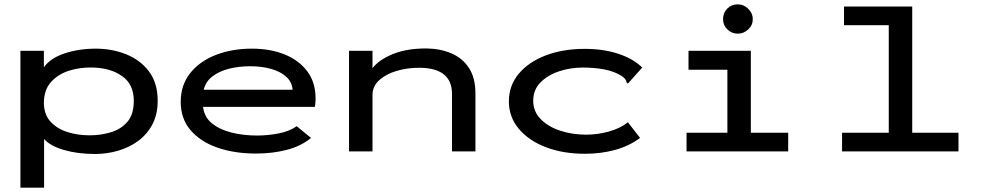

<svg xmlns="http://www.w3.org/2000/svg" viewBox="-20 -697 4540 884"><path d="M74 167V-463H182V-387Q211 -429 277 -451Q343 -473 421 -473Q496 -473 561 -447Q626 -421 666 -368Q706 -315 706 -233Q706 -170 681.5 -124Q657 -78 616 -48Q575 -18 523.5 -3Q472 12 418 12Q338 12 274.5 -6.5Q211 -25 183 -57V167ZM393 -74Q444 -74 490.5 -88Q537 -102 566.5 -136Q596 -170 596 -233Q596 -308 543 -346Q490 -384 408 -386Q351 -388 299.5 -372Q248 -356 215 -319.5Q182 -283 182 -222Q183 -169 213 -136.5Q243 -104 290.5 -89Q338 -74 393 -74Z M1159 10Q1059 10 980.5 -17.5Q902 -45 857 -98Q812 -151 812 -228Q812 -305 855.5 -360Q899 -415 973.5 -444Q1048 -473 1140 -473Q1224 -473 1290 -446.5Q1356 -420 1394.5 -369Q1433 -318 1433 -243Q1433 -234 1432 -224Q1431 -214 1430 -205H915Q920 -158 956 -129Q992 -100 1046.5 -86.5Q1101 -73 1163 -73Q1215 -73 1264.5 -83Q1314 -93 1346 -116L1412 -62Q1368 -25 1302 -7.5Q1236 10 1159 10ZM918 -284H1327Q1325 -319 1298 -343.5Q1271 -368 1227.5 -380Q1184 -392 1132 -392Q1081 -392 1036 -381Q991 -370 959 -346Q927 -322 918 -284Z M1587 0V-463H1695V-383Q1725 -422 1788.5 -448Q1852 -474 1943 -474Q2008 -473 2059 -451Q2110 -429 2139.5 -383.5Q2169 -338 2169 -267V0H2061V-265Q2061 -385 1909 -385Q1855 -385 1806 -370.5Q1757 -356 1726 -328Q1695 -300 1695 -259V0Z M2673 11Q2573 11 2494 -19Q2415 -49 2369 -103.5Q2323 -158 2323 -230Q2323 -303 2368.5 -357.5Q2414 -412 2493 -442Q2572 -472 2672 -472Q2758 -472 2826.5 -449.5Q2895 -427 2937 -386L2877 -319L2871 -312L2865 -317Q2864 -325 2860 -331Q2856 -337 2843 -347Q2807 -369 2761.5 -377.5Q2716 -386 2663 -386Q2607 -386 2555 -369Q2503 -352 2469 -318Q2435 -284 2435 -233Q2435 -184 2469 -149Q2503 -114 2558.5 -95.5Q2614 -77 2679 -77Q2730 -77 2782 -91Q2834 -105 2871 -134L2927 -62Q2876 -24 2811 -6.5Q2746 11 2673 11Z M3141 0V-86H3329V-376H3150V-463H3437V-86H3609V0ZM3377 -542Q3349 -542 3329 -561.5Q3309 -581 3309 -609Q3309 -638 3328.5 -657.5Q3348 -677 3377 -677Q3404 -677 3425 -656.5Q3446 -636 3446 -609Q3446 -581 3425 -561.5Q3404 -542 3377 -542Z M3857 0V-86H4072V-581H3866V-667H4180V-86H4393V0Z"/></svg>

Font: Inconsolata ExtraExpanded SemiBold
Style: Regular
Weight: 600
Width: 8
Monospace: yes
Designer: Raph Levien, Cyreal, Brenton Simpson
Foundry: Raph Levien, Cyreal, Google
Version: Version 3.001; ttfautohint (v1.8.2.53-6de2)